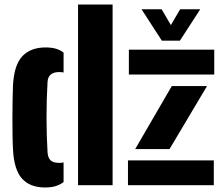

<svg xmlns="http://www.w3.org/2000/svg" viewBox="-20 -820 988 850"><path d="M325.5 0V-800H478.5V0ZM37.5 -159Q36 -184.5 35.5 -222.5Q35 -260.5 35 -302Q35 -343.5 35.8 -380.5Q36.5 -417.5 37.5 -441Q42 -532 78.8 -571Q115.5 -610 181.5 -610Q209 -610 228 -604.2Q247 -598.5 261.5 -587V-499Q253 -501 242.5 -501Q193.5 -501 190.5 -458Q186 -382.5 186 -300.2Q186 -218 190.5 -146Q192 -122 203.5 -110.5Q215 -99 242.5 -99Q253 -99 261.5 -101V-14Q246.5 -2.5 226.8 3.8Q207 10 179.5 10Q113 10 77.5 -29.2Q42 -68.5 37.5 -159ZM550.5 -490V-600H928.5V-490ZM578.5 -160 740.5 -439H896.5L730.5 -160ZM546.5 0V-110H926.5V0ZM696.5 -640 606.5 -779H695.5L736.5 -709L777.5 -779H866.5L776.5 -640Z"/></svg>

Font: Big Shoulders Stencil Text Black
Style: Regular
Weight: 900
Designer: Patric King
Foundry: XO Type Co
Version: Version 1.000